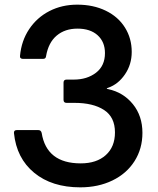

<svg xmlns="http://www.w3.org/2000/svg" viewBox="-20 -794 680 825"><path d="M40 -222V-224Q40 -235 52 -235H145Q156 -235 159 -223Q180 -92 327 -92Q395 -92 434.5 -127.5Q474 -163 474 -225Q474 -291 427 -321.5Q380 -352 300 -352H266Q253 -352 253 -365V-439Q253 -452 266 -452H297Q354 -452 392.5 -481.5Q431 -511 431 -566Q431 -614 399.5 -642.5Q368 -671 313 -671Q259 -671 223.5 -641Q188 -611 178 -553Q177 -541 165 -541H78Q72 -541 68.5 -544.5Q65 -548 66 -554Q72 -619 105.5 -669Q139 -719 192.5 -746.5Q246 -774 312 -774Q381 -774 434.5 -748Q488 -722 517 -675.5Q546 -629 546 -571Q546 -517 517 -474.5Q488 -432 445 -417Q432 -413 445 -411Q510 -397 551 -346.5Q592 -296 592 -223Q592 -155 558 -101.5Q524 -48 463 -18.5Q402 11 325 11Q203 11 127 -51.5Q51 -114 40 -222Z"/></svg>

Font: Open Sauce Two Medium
Style: Regular
Weight: 500
Designer: Alfredo Marco Pradil
Foundry: Creative Sauce Fz LLC
Version: Version 1.477